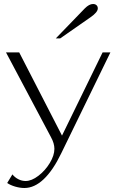

<svg xmlns="http://www.w3.org/2000/svg" viewBox="-20 -752 582 960"><path d="M16 163 42 120Q54 135 71.5 144Q89 153 108 153Q138 153 172 127Q206 101 229 63Q252 25 252 -8Q252 -35 235 -66L10 -490H76L290 -74L493 -490H532L286 15Q245 100 198.5 144Q152 188 102 188Q80 188 56 181Q32 174 16 163ZM404 -710Q426 -732 445 -732Q456 -732 462.5 -726Q469 -720 469 -710Q469 -691 433 -666L281 -560H259Z"/></svg>

Font: Fahkwang ExtraLight
Style: Regular
Weight: 275
Designer: Suppakit Chalermlarp | Katatrad Co.,Ltd.
Foundry: Cadson Demak Co.,Ltd.
Version: Version 1.000; ttfautohint (v1.6)